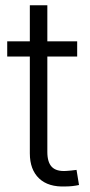

<svg xmlns="http://www.w3.org/2000/svg" viewBox="-20 -689 333 713"><path d="M266.6 -535.6V-479H6.8V-535.6ZM90.8 -669.4H155.8V-124.5Q155.8 -86.4 172.6 -69.1Q189.5 -51.8 225.6 -54.2Q233.4 -54.7 244.1 -55.7Q254.9 -56.6 264.2 -58.1L273.4 -2Q262.2 0.5 249 2Q235.8 3.4 223.6 3.4Q159.7 6.3 125.2 -26.4Q90.8 -59.1 90.8 -119.6Z"/></svg>

Font: Inter 20pt Light
Style: Regular
Weight: 300
Version: Version 4.001;git-66647c0bb